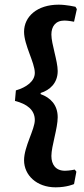

<svg xmlns="http://www.w3.org/2000/svg" viewBox="-20 -674 361 822"><path d="M218 128C267 128 297 114 297 114L307 61L300 52C300 52 277 57 258 57C218 57 200 30 200 -6C200 -48 227 -124 227 -172C227 -225 196 -256 154 -271V-276C193 -288 227 -318 227 -370C227 -413 200 -486 200 -526C200 -560 217 -586 256 -586C272 -586 297 -581 297 -581L309 -635L303 -645C303 -645 264 -654 231 -654C139 -654 83 -603 83 -538C83 -481 129 -406 129 -362C129 -326 93 -300 48 -287L44 -242C95 -229 129 -204 129 -160C129 -120 83 -46 83 12C83 76 137 128 218 128Z"/></svg>

Font: Alegreya SC
Style: Bold
Weight: 700
Designer: Juan Pablo del Peral
Foundry: Huerta Tipografica
Version: Version 2.007;PS 002.007;hotconv 1.0.88;makeotf.lib2.5.64775